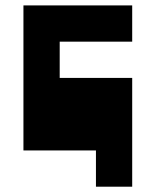

<svg xmlns="http://www.w3.org/2000/svg" viewBox="-20 -704 587 724"><path d="M478.5 -683.6V-546.9H205.1V-410.2H478.5V0H341.8V-136.7H68.4V-683.6Z"/></svg>

Font: DatCub
Style: Bold
Weight: 700
Designer: GGBot
Version: 1.00